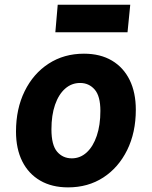

<svg xmlns="http://www.w3.org/2000/svg" viewBox="-20 -783 640 810"><path d="M267 7.5Q199 7.5 149.8 -21Q100.5 -49.5 74 -102.2Q47.5 -155 47.5 -228Q47.5 -324 84 -398.2Q120.5 -472.5 185.2 -514.5Q250 -556.5 334 -556.5Q403 -556.5 452 -527.5Q501 -498.5 527 -445.5Q553 -392.5 553 -320Q553 -224 516.5 -150Q480 -76 415.8 -34.2Q351.5 7.5 267 7.5ZM283 -115Q318.5 -115 345.8 -140Q373 -165 388.2 -210Q403.5 -255 403.5 -315Q403.5 -378 379.2 -405.5Q355 -433 318 -433Q282 -433 254.8 -409Q227.5 -385 212.2 -341Q197 -297 197 -237.5Q197 -171 221 -143Q245 -115 283 -115ZM213.5 -647 223.5 -763H529.5L518 -647Z"/></svg>

Font: Spline Sans Mono
Style: Italic
Weight: 400
Italic angle: -4°
Monospace: yes
Designer: Eben Sorkin, Mirko Velimirovic
Foundry: Sorkin Type
Version: Version 1.004